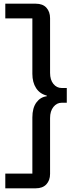

<svg xmlns="http://www.w3.org/2000/svg" viewBox="-20 -855 423 1043"><path d="M173.8 -835Q212.4 -835 232.2 -813Q252 -791 252 -755.9V-459Q252 -421.4 270 -399.2Q288.1 -377 314.9 -377H342.8V-296.9H314.9Q288.6 -296.9 270.3 -274.2Q252 -251.5 252 -213.9V89.8Q252 124.5 231.9 146.2Q211.9 168 173.8 168H8.8V87.9H155.8V-216.8Q155.8 -268.6 177.7 -298.3Q199.7 -328.1 233.9 -332V-335.9Q196.3 -345.2 176 -376.5Q155.8 -407.7 155.8 -454.1V-754.9H8.8V-835Z"/></svg>

Font: Lumene Sans Medium
Style: Regular
Weight: 500
Designer: Deni Anggara
Version: Version 1.003;Glyphs 3.1.2 (3151)